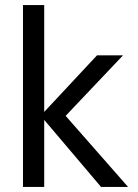

<svg xmlns="http://www.w3.org/2000/svg" viewBox="-20 -740 545 760"><path d="M380 0 141 -282 364 -521H467L212 -252L213 -312L487 0ZM71 0V-720H155V0Z"/></svg>

Font: DM Sans 10pt
Style: Regular
Weight: 400
Version: Version 4.004;gftools[0.9.30]